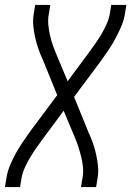

<svg xmlns="http://www.w3.org/2000/svg" viewBox="-46 -540 566 775"><path d="M-26 215 -20 178Q-16 153 -6 128.5Q4 104 17 80.5Q30 57 45 34.5Q60 12 76 -10L185 -156L126 -301Q116 -322 108.5 -344Q101 -366 96 -388.5Q91 -411 88.5 -435Q86 -459 90 -483L96 -520H157L151 -483Q147 -462 149 -440.5Q151 -419 155.5 -399Q160 -379 166.5 -360Q173 -341 181 -322L227 -212L313 -328Q326 -346 339 -364.5Q352 -383 363.5 -402.5Q375 -422 384 -442Q393 -462 397 -483L403 -520H464L458 -483Q454 -458 443.5 -433.5Q433 -409 420.5 -385.5Q408 -362 393 -339.5Q378 -317 362 -295L253 -149L312 -4Q322 17 329.5 39Q337 61 342 83.5Q347 106 349.5 130Q352 154 348 178L342 215H281L287 178Q291 157 289 135.5Q287 114 282 94Q277 74 271 55Q265 36 257 17L211 -93L125 23Q112 41 99 59.5Q86 78 74.5 97.5Q63 117 54 137Q45 157 41 178L35 215Z"/></svg>

Font: Iosevka Term Curly Light
Style: Italic
Weight: 300
Italic angle: -9°
Designer: Belleve Invis
Foundry: Belleve Invis
Version: Version 32.3.0